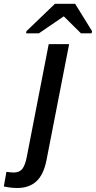

<svg xmlns="http://www.w3.org/2000/svg" viewBox="-130 -754 491 982"><path d="M195.3 -669.9 68.8 -583.5H3.4L5.4 -594.7L150.9 -734.4H254.4L340.8 -594.7L338.4 -583.5H284.2L196.8 -669.9ZM-41.5 207.5Q-74.2 207.5 -110.4 199.7L-97.2 125Q-86.4 126.5 -77.1 127.2Q-67.9 127.9 -60.5 128.4Q-30.3 128.4 -15.4 109.1Q-0.5 89.8 7.8 44.4L119.1 -528.3H223.6L107.9 64.5Q93.3 139.2 56.2 173.3Q19 207.5 -41.5 207.5Z"/></svg>

Font: Arimo Medium
Style: Italic
Weight: 500
Italic angle: -12°
Designer: Steve Matteson
Foundry: Monotype Imaging Inc.
Version: Version 1.33